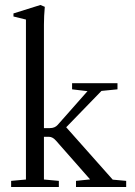

<svg xmlns="http://www.w3.org/2000/svg" viewBox="-20 -746 537 766"><path d="M24.4 0V-24.4L83.5 -29.8V-668L33.7 -680.2V-692.4L141.1 -726.1L158.7 -718.8Q155.3 -681.2 155.3 -647.5V-234.9H178.7Q198.7 -234.9 210 -247.6L329.1 -382.3L267.6 -389.6V-414.1H448.7V-389.6L384.8 -383.3L244.1 -238.3L429.7 -29.3L483.4 -24.4V0H283.2V-24.4L339.4 -30.3L203.6 -184.6Q189.9 -200.2 175.8 -200.2H155.3V-29.8L214.8 -24.4V0Z"/></svg>

Font: Elstob 18pt
Style: Regular
Weight: 400
Designer: Peter S. Baker
Version: Version 1.015